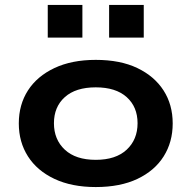

<svg xmlns="http://www.w3.org/2000/svg" viewBox="-20 -746 774 776"><path d="M367 10Q270 10 200 -23Q130 -56 93 -114Q56 -172 56 -247Q56 -323 93 -380.5Q130 -438 200 -471Q270 -504 367 -504Q466 -504 535 -471Q604 -438 641 -380.5Q678 -323 678 -247Q678 -172 641.5 -114Q605 -56 535.5 -23Q466 10 367 10ZM367 -100Q448 -100 492 -141Q536 -182 536 -248Q536 -314 492 -353.5Q448 -393 367 -393Q286 -393 242 -353.5Q198 -314 198 -248Q198 -182 242 -141Q286 -100 367 -100ZM421 -594V-726H561V-594ZM173 -594V-726H313V-594Z"/></svg>

Font: Nunito Sans 10pt Expanded
Style: Bold
Weight: 700
Width: 7
Designer: Vernon Adams
Foundry: Vernon Adams
Version: Version 3.101;gftools[0.9.27]